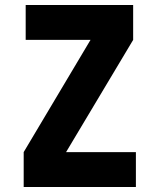

<svg xmlns="http://www.w3.org/2000/svg" viewBox="-20 -750 640 770"><path d="M525 0H75V-140L343 -590H83V-730H514V-590L245 -140H525Z"/></svg>

Font: JetBrains Mono Extra Bold
Style: Regular
Weight: 800
Monospace: yes
Designer: Philipp Nurullin, Konstantin Bulenkov
Foundry: JetBrains
Version: 2.002